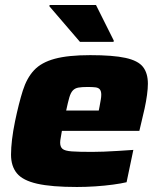

<svg xmlns="http://www.w3.org/2000/svg" viewBox="-20 -738 631 766"><path d="M287 8Q186 8 128.5 -5Q71 -18 47.5 -46.5Q24 -75 24 -121Q24 -148 28 -181.5Q32 -215 40 -254Q55 -326 71 -376.5Q87 -427 116 -458Q145 -489 198.5 -503.5Q252 -518 340 -518Q431 -518 481 -507Q531 -496 550.5 -471Q570 -446 570 -404Q570 -385 566.5 -359Q563 -333 557 -305.5Q551 -278 545 -254L536 -216H227Q225 -203 222.5 -190Q220 -177 220 -169Q220 -152 229.5 -144Q239 -136 266.5 -134Q294 -132 347 -132Q367 -132 394 -133Q421 -134 452 -136Q483 -138 512 -140L485 -11Q464 -6 431 -1.5Q398 3 360.5 5.5Q323 8 287 8ZM244 -297H374L377 -312Q380 -329 382 -340Q384 -351 384 -360Q384 -374 378.5 -381Q373 -388 361 -389.5Q349 -391 330 -391Q306 -391 292.5 -388.5Q279 -386 270.5 -377Q262 -368 256.5 -349Q251 -330 244 -297ZM299 -571 177 -713 178 -718H363L434 -576L433 -571Z"/></svg>

Font: Saira SemiExpanded ExtraBold
Style: Italic
Weight: 800
Width: 6
Italic angle: -12°
Designer: Hector Gatti with collaboration of the Omnibus-Type team
Foundry: Omnibus-Type
Version: Version 1.101